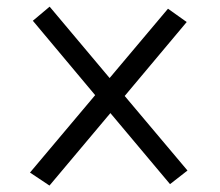

<svg xmlns="http://www.w3.org/2000/svg" viewBox="-20 -623 676 591"><path d="M503.4 -56.2 319.8 -274.9 132.3 -51.8 72.3 -91.8 272.9 -330.1 81.1 -559.1 132.8 -602.5 317.4 -382.8 497.1 -596.2 554.7 -555.2 363.8 -327.6 557.1 -98.1Z"/></svg>

Font: Twentytwelve Slab Light
Style: TwentytwelveSlab
Weight: 300
Designer: Domenico Catapano
Version: Version 1.00 2012